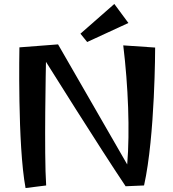

<svg xmlns="http://www.w3.org/2000/svg" viewBox="-20 -936 871 969"><path d="M602 -707C627 -502 636 -275 622 -106L273 -712L78 -697C78 -697 68 -205 109 13L213 0C202 -158 212 -624 212 -624C212 -624 483 -191 614 4L707 0C763 -251 763 -697 763 -696ZM557 -916 386 -766 420 -724 628 -820Z"/></svg>

Font: Original Surfer
Style: Regular
Weight: 400
Designer: Astigmatic (AOETI)
Foundry: Astigmatic (AOETI)
Version: Version 1.001